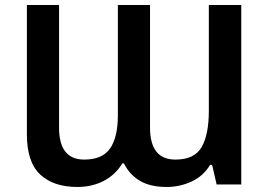

<svg xmlns="http://www.w3.org/2000/svg" viewBox="-20 -734 1073 764"><path d="M288 10Q193 10 140 -39.5Q87 -89 87 -199V-714H215V-226Q215 -99 315 -99Q388 -99 418.5 -144Q449 -189 449 -275V-714H577V-226Q577 -99 678 -99Q754 -99 782.5 -149Q811 -199 811 -293V-714H940V0H842L824 -78H816Q790 -34 743 -12Q696 10 643 10Q579 10 537.5 -14Q496 -38 473 -84H467Q439 -38 392.5 -14Q346 10 288 10Z"/></svg>

Font: Noto Sans SemiBold
Style: Regular
Weight: 600
Designer: Monotype Design Team
Foundry: Monotype Imaging Inc.
Version: Version 2.007